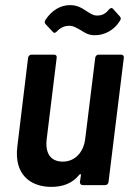

<svg xmlns="http://www.w3.org/2000/svg" viewBox="-20 -725 519 752"><path d="M252 -624C268 -624 277 -617 296 -607C311 -597 327 -587 351 -587C389 -587 427 -606 450 -644C454 -650 454 -655 450 -660L423 -690C418 -696 412 -694 406 -687C392 -669 376 -664 361 -664C344 -664 333 -673 318 -682C300 -694 282 -705 254 -705C217 -705 182 -684 158 -647C153 -640 155 -635 159 -630L187 -600C192 -594 197 -596 203 -602C217 -617 232 -624 252 -624ZM353 -499 314 -183C308 -128 273 -92 226 -92C178 -92 156 -125 163 -181L202 -499C203 -506 199 -511 192 -511H103C97 -511 91 -506 90 -499L48 -152C34 -42 99 7 181 7C226 7 264 -7 291 -41C295 -45 297 -43 297 -39L293 -12C293 -5 297 0 304 0H392C399 0 404 -5 405 -12L465 -499C466 -506 461 -511 455 -511H366C360 -511 354 -506 353 -499Z"/></svg>

Font: Barlow Semi Condensed SemiBold
Style: Italic
Weight: 600
Width: 4
Italic angle: -7°
Designer: Jeremy Tribby
Foundry: Tribby Type
Version: Version 1.422;hotconv 1.0.109;makeotfexe 2.5.65596